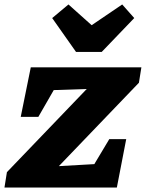

<svg xmlns="http://www.w3.org/2000/svg" viewBox="-28 -841 654 861"><path d="M595 -470 236 -96 395 -105 462 -217H538L496 0H-8L3 -69L361 -442L213 -437L144 -317H65L110 -539H606ZM313 -608 206 -760 279 -821 383 -728 520 -821 574 -760 428 -608Z"/></svg>

Font: Piazzolla SC ExtraBold
Style: Italic
Weight: 800
Italic angle: -11.3°
Designer: Juan Pablo del Peral
Foundry: Huerta Tipografica
Version: Version 1.330